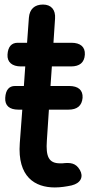

<svg xmlns="http://www.w3.org/2000/svg" viewBox="-20 -776 409 844"><path d="M13 -536C11 -503 33 -484 72 -484H91L85 -398H46C20 -398 5 -381 3 -346C1 -312 21 -294 61 -294H78L67 -147C56 2 134 48 221 48C246 48 272 44 295 39C336 29 348 0 331 -29C313 -60 289 -62 254 -58C250 -58 247 -58 244 -58C194 -58 181 -88 186 -158L195 -294H281C319 -294 340 -311 343 -346C345 -380 324 -398 284 -398H202L208 -484H292C330 -484 351 -501 353 -536C355 -570 333 -588 294 -588H215L222 -694C225 -733 205 -756 169 -756C132 -756 110 -736 107 -698L99 -588H58C31 -588 15 -571 13 -536Z"/></svg>

Font: 寒蝉团圆体 Round
Style: Regular
Weight: 500
Designer: 寒蝉字型
Version: Version 2.700;Glyphs 3.1.1 (3135)